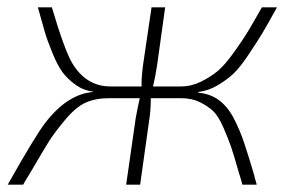

<svg xmlns="http://www.w3.org/2000/svg" viewBox="-20 -502 800 522"><path d="M519 -252V-250Q552 -247 575.5 -229.5Q599 -212 615.5 -180.5Q632 -149 644 -113Q656 -77 671 -26Q672 -20 673 -17Q674 -14 675.5 -9Q677 -4 678 0H639Q636 -12 629 -34Q616 -80 608.5 -102Q601 -124 587.5 -155Q574 -186 560 -199.5Q546 -213 524 -224Q502 -235 473 -235H390Q390 -203 386 -178L361 0H323L349 -181Q355 -214 360 -235H275Q240 -235 213 -223Q186 -211 156.5 -175.5Q127 -140 113 -117.5Q99 -95 62 -32Q49 -11 43 0H1Q76 -133 103 -168Q163 -246 233 -252V-253Q207 -256 185.5 -271.5Q164 -287 150.5 -305Q137 -323 123 -357Q109 -391 102 -414.5Q95 -438 83 -482H121Q155 -367 176 -331Q214 -267 280 -267H365Q364 -288 369 -326L392 -482H429L407 -324Q402 -291 396 -267H472Q500 -267 526.5 -280Q553 -293 572 -309Q591 -325 615.5 -359Q640 -393 653.5 -415.5Q667 -438 692 -482H733Q706 -433 694 -413Q682 -393 657.5 -356Q633 -319 615 -302Q597 -285 571.5 -270Q546 -255 519 -252Z"/></svg>

Font: Exo 2.0 Extra Light
Style: Italic
Weight: 250
Italic angle: -8°
Designer: Natanael Gama
Version: Version 1.001;PS 001.001;hotconv 1.0.70;makeotf.lib2.5.58329